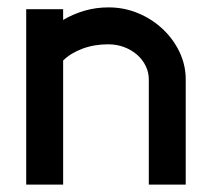

<svg xmlns="http://www.w3.org/2000/svg" viewBox="-20 -500 563 520"><path d="M483 0H383V-285Q383 -304 374.5 -321.5Q366 -339 351 -352Q336 -365 316 -372.5Q296 -380 273 -380Q235 -380 203 -368Q171 -356 151 -336V0H51V-475H151V-446Q178 -462 209 -471Q240 -480 274 -480Q316 -480 353.5 -464.5Q391 -449 420 -422Q449 -395 466 -359.5Q483 -324 483 -285Z"/></svg>

Font: Railway
Style: Regular
Weight: 400
Version: 1.000